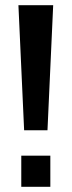

<svg xmlns="http://www.w3.org/2000/svg" viewBox="-20 -720 276 740"><path d="M62 0V-120H174V0ZM73 -218 51 -700H185L163 -218Z"/></svg>

Font: Tektur SemiCondensed Medium
Style: Regular
Weight: 500
Width: 4
Designer: Adam Jagosz
Foundry: Adam Jagosz
Version: Version 1.005;gftools[0.9.30]